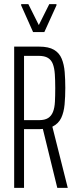

<svg xmlns="http://www.w3.org/2000/svg" viewBox="-20 -915 376 935"><path d="M49 0V-688H170Q217 -688 243 -672.5Q269 -657 280.5 -629Q292 -601 295 -564.5Q298 -528 298 -487Q298 -444 294.5 -406Q291 -368 278 -340.5Q265 -313 235 -298L310 0H259L186 -298L200 -289Q195 -288 186.5 -287Q178 -286 170 -286H97V0ZM97 -330H171Q198 -330 214 -340Q230 -350 238 -370Q246 -390 247.5 -419.5Q249 -449 249 -486Q249 -524 247 -553.5Q245 -583 237.5 -603Q230 -623 213.5 -633Q197 -643 168 -643H97ZM141 -759 83 -889V-895H118L169 -793L220 -895H255V-889L196 -759Z"/></svg>

Font: Saira UltraCondensed Light
Style: Regular
Weight: 300
Width: 1
Designer: Hector Gatti with collaboration of the Omnibus-Type team
Foundry: Omnibus-Type
Version: Version 1.101